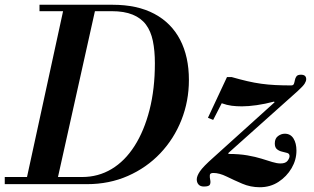

<svg xmlns="http://www.w3.org/2000/svg" viewBox="-47 -774 1318 807"><path d="M-27 0V-30H298Q366 -30 422 -63.5Q478 -97 518.5 -160.5Q559 -224 581.5 -312Q604 -400 604 -508Q604 -561 595.5 -602Q587 -643 566.5 -670.5Q546 -698 510.5 -712.5Q475 -727 423 -727H119V-754H426Q530 -754 601.5 -716Q673 -678 710 -607Q747 -536 747 -438Q747 -349 715.5 -269.5Q684 -190 626.5 -129.5Q569 -69 490.5 -34.5Q412 0 319 0ZM60 0 224 -754H358L190 0ZM810 10Q795 10 787.5 1.5Q780 -7 780 -20Q780 -34 793.5 -54Q807 -74 850 -112L1107 -344L1105 -347Q1067 -337 1032 -332Q997 -327 970 -327Q947 -327 927 -329.5Q907 -332 885 -340L849 -270L827 -279L907 -450H927Q962 -440 992 -433Q1022 -426 1051 -422Q1080 -418 1110.5 -416.5Q1141 -415 1177 -415Q1186 -415 1188.5 -422Q1191 -429 1192.5 -437.5Q1194 -446 1199 -453Q1204 -460 1218 -460Q1240 -460 1240 -441Q1240 -433 1233.5 -422.5Q1227 -412 1204 -391L913 -131V-127Q958 -127 992.5 -121Q1027 -115 1052.5 -107Q1078 -99 1097.5 -93Q1117 -87 1132 -87Q1153 -87 1161.5 -98Q1170 -109 1170 -118Q1170 -128 1160.5 -131Q1151 -134 1139 -136.5Q1127 -139 1117.5 -146.5Q1108 -154 1108 -171Q1108 -192 1121.5 -202Q1135 -212 1150 -212Q1174 -212 1186.5 -192Q1199 -172 1199 -141Q1199 -102 1178.5 -67Q1158 -32 1123.5 -9.5Q1089 13 1045 13Q1006 13 971 -2Q936 -17 905.5 -32Q875 -47 850 -47Q836 -47 835 -38.5Q834 -30 836.5 -18.5Q839 -7 835.5 1.5Q832 10 810 10Z"/></svg>

Font: Libre Bodoni Medium
Style: Italic
Weight: 500
Italic angle: -13°
Designer: Pablo Impallari, Rodrigo Fuenzalida
Foundry: Impallari Type
Version: Version 2.005;gftools[0.9.23]